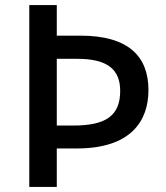

<svg xmlns="http://www.w3.org/2000/svg" viewBox="-20 -734 652 754"><path d="M563 -380C563 -513 484 -594 296 -594H203V-714H95V0H203V-151H282C495 -151 563 -260 563 -380ZM268 -241H203V-503H284C401 -503 452 -462 452 -377C452 -279 395 -241 268 -241Z"/></svg>

Font: Noto Sans Gunjala Gondi Medium
Style: Regular
Weight: 500
Designer: Ek Type
Foundry: Ek Type
Version: Version 1.004